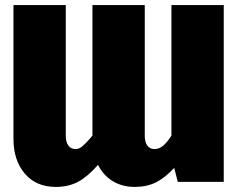

<svg xmlns="http://www.w3.org/2000/svg" viewBox="-20 -716 944 756"><path d="M861 -696V0H680L666 -55Q629 -15 593 2.5Q557 20 511 20Q461 20 423.5 -3Q386 -26 366 -67Q326 -21 288 -0.5Q250 20 200 20Q122 20 77.5 -32.5Q33 -85 33 -170V-696H239V-181Q239 -157 249 -143Q259 -129 278 -129Q291 -129 303.5 -139.5Q316 -150 328 -163.5Q340 -177 344 -182V-696H550V-181Q550 -157 560 -143Q570 -129 588 -129Q606 -129 621.5 -141.5Q637 -154 655 -182V-696Z"/></svg>

Font: FiraGO Heavy
Style: Regular
Weight: 900
Designer: bBox Type
Foundry: bBox Type GmbH
Version: Version 1.001